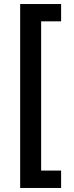

<svg xmlns="http://www.w3.org/2000/svg" viewBox="-20 -786 363 948"><path d="M79.6 142.1V-766.1H281.7V-680.7H183.1V56.2H281.7V142.1Z"/></svg>

Font: Inter 28pt Medium
Style: Regular
Weight: 500
Designer: Rasmus Andersson
Foundry: rsms
Version: Version 4.001;git-66647c0bb